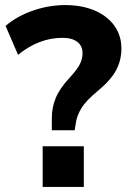

<svg xmlns="http://www.w3.org/2000/svg" viewBox="-20 -736 508 756"><path d="M184 -223V-270Q184 -314 200 -351.5Q216 -389 255 -431Q283 -461 294 -482.5Q305 -504 305 -527Q305 -555 284.5 -571Q264 -587 226 -587Q133 -587 51 -520L2 -634Q46 -672 109 -694Q172 -716 237 -716Q303 -716 353 -694.5Q403 -673 430.5 -634.5Q458 -596 458 -545Q458 -499 437.5 -460Q417 -421 365 -378Q318 -339 300.5 -310Q283 -281 279 -254L274 -223ZM148 0V-160H310V0Z"/></svg>

Font: Nunito Sans ExtraBold
Style: Regular
Weight: 800
Designer: Vernon Adams
Foundry: Vernon Adams
Version: Version 3.101; ttfautohint (v1.8.4.7-5d5b);gftools[0.9.27]